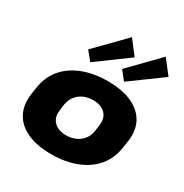

<svg xmlns="http://www.w3.org/2000/svg" viewBox="-195 -1012 1129 1177"><g transform="rotate(30 369.5 -423.5)"><path d="M330 11Q229 11 160.5 -20Q92 -51 61 -108.5Q30 -166 41 -247L48 -293Q59 -374 106 -431.5Q153 -489 231 -520Q309 -551 409 -551Q510 -551 579 -520Q648 -489 679.5 -431.5Q711 -374 699 -293L692 -247Q681 -166 633.5 -108.5Q586 -51 508.5 -20Q431 11 330 11ZM350 -135Q408 -135 447 -166.5Q486 -198 493 -250L498 -290Q506 -343 476 -374Q446 -405 389 -405Q351 -405 321 -391Q291 -377 271.5 -351Q252 -325 247 -290L242 -250Q234 -198 264 -166.5Q294 -135 350 -135ZM477 -759 256 -597 206 -659 401 -858ZM717 -759 495 -597 446 -659 640 -858Z"/></g></svg>

Font: Pathway Extreme 28pt ExtraBold
Style: Italic
Weight: 800
Italic angle: -8°
Designer: Eduardo Rodriguez Tunni
Foundry: Eduardo Rodriguez Tunni
Version: Version 1.001;gftools[0.9.26]